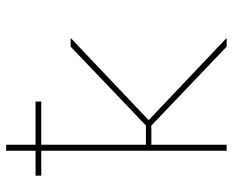

<svg xmlns="http://www.w3.org/2000/svg" viewBox="-88 -688 775 640"><g transform="rotate(-90 300.0 -367.5)"><path d="M465 0 202 -251H138V0H118V-618H35V-637H118V-735H138V-637H282V-618H138V-269H202L465 -520H494L220 -260L494 0Z"/></g></svg>

Font: Iosevka Thin Extended
Style: Regular
Weight: 100
Width: 7
Monospace: yes
Designer: Belleve Invis
Foundry: Belleve Invis
Version: Version 32.5.0; ttfautohint (v1.8.4)